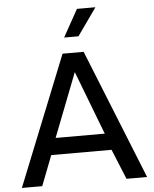

<svg xmlns="http://www.w3.org/2000/svg" viewBox="-64 -1053 886 1106"><g transform="rotate(-5 379.0 -500.0)"><path d="M418 -841.8H335L422.9 -1000H529.8ZM550.8 -173.8H202.1L134.8 0H17.1L317.9 -750H439.9L741.2 0H622.1ZM520 -270 378.9 -638.2 235.8 -270Z"/></g></svg>

Font: Oakes Grotesk Medium
Style: Regular
Weight: 500
Designer: Samuel Oakes
Foundry: Samuel Oakes
Version: Version 1.000;PS 001.000;hotconv 1.0.88;makeotf.lib2.5.64775